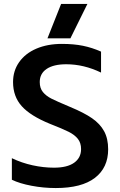

<svg xmlns="http://www.w3.org/2000/svg" viewBox="-20 -936 607 971"><path d="M289 -916H422L336 -742H220ZM40 -27V-136Q90 -112 145 -100Q200 -88 253 -88Q320 -88 355 -113Q390 -138 390 -182Q390 -213 374 -233.5Q358 -254 327 -269.5Q296 -285 232 -310Q134 -350 90 -399Q46 -448 46 -521Q46 -578 77 -622Q108 -666 164 -690Q220 -714 293 -714Q353 -714 399.5 -704.5Q446 -695 491 -675V-569Q404 -611 315 -611Q251 -611 216 -587.5Q181 -564 181 -521Q181 -490 197 -470.5Q213 -451 239.5 -437.5Q266 -424 335 -395Q405 -366 445.5 -338Q486 -310 506.5 -272.5Q527 -235 527 -181Q527 -88 460 -36.5Q393 15 262 15Q200 15 139.5 3.5Q79 -8 40 -27Z"/></svg>

Font: Prompt Medium
Style: Regular
Weight: 500
Designer: Katatrad Team
Foundry: CadsonDemak
Version: Version 1.000